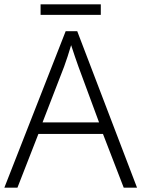

<svg xmlns="http://www.w3.org/2000/svg" viewBox="-20 -911 648 880"><path d="M442 -891H166V-843H442ZM547 -51H608L334 -768H281L0 -51H60L156 -297H452ZM339 -607 434 -350H175L274 -606C283 -631 296 -669 306 -704C316 -673 332 -626 339 -607Z"/></svg>

Font: Noto Sans Tamil UI Light
Style: Regular
Weight: 300
Designer: Jelle Bosma - Monotype Design Team
Foundry: Monotype Imaging Inc.
Version: Version 2.004